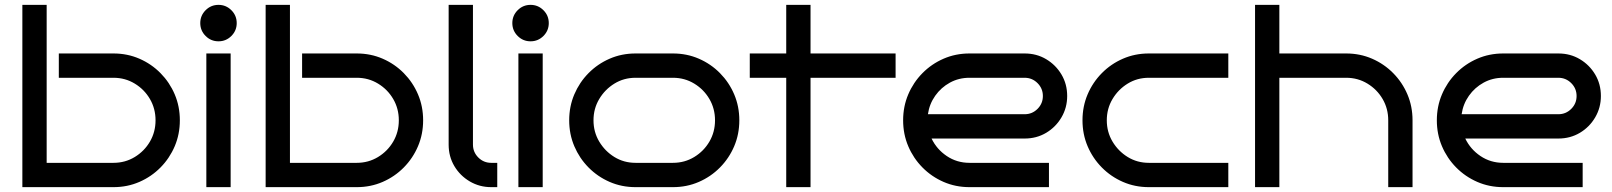

<svg xmlns="http://www.w3.org/2000/svg" viewBox="-20 -770 6633 790"><path d="M720 -275Q720 -218 699 -168.5Q678 -119 640.5 -81Q603 -43 553.5 -21.5Q504 0 447 0H72V-750H172V-100H447Q495 -100 534.5 -124Q574 -148 597 -187.5Q620 -227 620 -275Q620 -323 597 -362.5Q574 -402 534.5 -426Q495 -450 447 -450H222V-550H447Q504 -550 553.5 -528.5Q603 -507 640.5 -469Q678 -431 699 -381.5Q720 -332 720 -275Z M954 -675Q954 -644 932 -622Q910 -600 879 -600Q848 -600 826 -622Q804 -644 804 -675Q804 -706 826 -728Q848 -750 879 -750Q910 -750 932 -728Q954 -706 954 -675ZM929 0H829V-550H929Z M1721 -275Q1721 -218 1700 -168.5Q1679 -119 1641.5 -81Q1604 -43 1554.5 -21.5Q1505 0 1448 0H1073V-750H1173V-100H1448Q1496 -100 1535.5 -124Q1575 -148 1598 -187.5Q1621 -227 1621 -275Q1621 -323 1598 -362.5Q1575 -402 1535.5 -426Q1496 -450 1448 -450H1223V-550H1448Q1505 -550 1554.5 -528.5Q1604 -507 1641.5 -469Q1679 -431 1700 -381.5Q1721 -332 1721 -275Z M2026 0H2001Q1953 0 1913 -23.5Q1873 -47 1849.5 -86.5Q1826 -126 1826 -175V-750H1926V-175Q1926 -144 1948 -122Q1970 -100 2001 -100H2026Z M2238 -675Q2238 -644 2216 -622Q2194 -600 2163 -600Q2132 -600 2110 -622Q2088 -644 2088 -675Q2088 -706 2110 -728Q2132 -750 2163 -750Q2194 -750 2216 -728Q2238 -706 2238 -675ZM2213 0H2113V-550H2213Z M3022 -275Q3022 -218 3001 -168.5Q2980 -119 2942.5 -81Q2905 -43 2855.5 -21.5Q2806 0 2749 0H2595Q2538 0 2488.5 -21.5Q2439 -43 2401.5 -81Q2364 -119 2343 -168.5Q2322 -218 2322 -275Q2322 -332 2343 -381.5Q2364 -431 2401.5 -469Q2439 -507 2488.5 -528.5Q2538 -550 2595 -550H2749Q2806 -550 2855.5 -528.5Q2905 -507 2942.5 -469Q2980 -431 3001 -381.5Q3022 -332 3022 -275ZM2922 -275Q2922 -323 2899 -362.5Q2876 -402 2836.5 -426Q2797 -450 2749 -450H2595Q2547 -450 2508 -426Q2469 -402 2445.5 -362.5Q2422 -323 2422 -275Q2422 -227 2445.5 -187.5Q2469 -148 2508 -124Q2547 -100 2595 -100H2749Q2797 -100 2836.5 -124Q2876 -148 2899 -187.5Q2922 -227 2922 -275Z M3315 0H3215V-450H3065V-550H3215V-750H3315V-550H3665V-450H3315Z M4371 -375Q4371 -327 4347.5 -287Q4324 -247 4284.5 -223.5Q4245 -200 4196 -200H3813Q3834 -156 3875.5 -128Q3917 -100 3969 -100H4296V0H3969Q3912 0 3862.5 -21.5Q3813 -43 3775.5 -81Q3738 -119 3717 -168.5Q3696 -218 3696 -275Q3696 -332 3717 -381.5Q3738 -431 3775.5 -469Q3813 -507 3862.5 -528.5Q3912 -550 3969 -550H4196Q4245 -550 4284.5 -526.5Q4324 -503 4347.5 -463.5Q4371 -424 4371 -375ZM4196 -300Q4227 -300 4249 -322Q4271 -344 4271 -375Q4271 -406 4249 -428Q4227 -450 4196 -450H3969Q3925 -450 3888.5 -430Q3852 -410 3828 -376Q3804 -342 3798 -300Z M5034 0H4707Q4650 0 4600.5 -21.5Q4551 -43 4513.5 -81Q4476 -119 4455 -168.5Q4434 -218 4434 -275Q4434 -332 4455 -381.5Q4476 -431 4513.5 -469Q4551 -507 4600.5 -528.5Q4650 -550 4707 -550H5034V-450H4707Q4659 -450 4620 -426Q4581 -402 4557.5 -362.5Q4534 -323 4534 -275Q4534 -227 4557.5 -187.5Q4581 -148 4620 -124Q4659 -100 4707 -100H5034Z M5792 0H5692V-275Q5692 -323 5669 -362.5Q5646 -402 5606.5 -426Q5567 -450 5519 -450H5244V0H5144V-750H5244V-550H5519Q5576 -550 5625.5 -528.5Q5675 -507 5712.5 -469Q5750 -431 5771 -381.5Q5792 -332 5792 -275Z M6567 -375Q6567 -327 6543.5 -287Q6520 -247 6480.5 -223.5Q6441 -200 6392 -200H6009Q6030 -156 6071.5 -128Q6113 -100 6165 -100H6492V0H6165Q6108 0 6058.5 -21.5Q6009 -43 5971.5 -81Q5934 -119 5913 -168.5Q5892 -218 5892 -275Q5892 -332 5913 -381.5Q5934 -431 5971.5 -469Q6009 -507 6058.5 -528.5Q6108 -550 6165 -550H6392Q6441 -550 6480.5 -526.5Q6520 -503 6543.5 -463.5Q6567 -424 6567 -375ZM6392 -300Q6423 -300 6445 -322Q6467 -344 6467 -375Q6467 -406 6445 -428Q6423 -450 6392 -450H6165Q6121 -450 6084.5 -430Q6048 -410 6024 -376Q6000 -342 5994 -300Z"/></svg>

Font: Bruno Ace
Style: Regular
Weight: 400
Version: Version 1.100; ttfautohint (v1.8.4.7-5d5b);gftools[0.9.27]